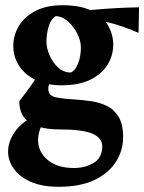

<svg xmlns="http://www.w3.org/2000/svg" viewBox="-20 -451 553 736"><path d="M140 -183 188 -171Q165 -131 165 -111Q165 -84 194 -78Q223 -72 263 -70Q294 -68 327 -63.5Q360 -59 388.5 -45.5Q417 -32 434.5 -3.5Q452 25 452 75Q452 124 425.5 167.5Q399 211 344 238Q289 265 205 265Q141 265 98 246Q55 227 33 196Q11 165 11 130Q11 86 44.5 44.5Q78 3 146 -20L165 -9Q145 15 135.5 39Q126 63 126 86Q126 131 162.5 162Q199 193 264 193Q306 193 339 173.5Q372 154 372 110Q372 78 334.5 61.5Q297 45 203 45Q138 45 96 20Q54 -5 54 -63Q85 -103 103 -129Q121 -155 140 -183ZM193 -389Q173 -375 165.5 -346Q158 -317 158 -293Q158 -267 170 -239Q182 -211 203 -192Q224 -173 252 -173Q269 -181 279.5 -208Q290 -235 290 -269Q290 -295 276 -322.5Q262 -350 240 -369.5Q218 -389 193 -389ZM220 -431Q289 -431 331.5 -409.5Q374 -388 394 -353.5Q414 -319 414 -280Q414 -238 392 -202.5Q370 -167 326 -145.5Q282 -124 216 -124Q158 -124 116.5 -144.5Q75 -165 53 -199Q31 -233 31 -274Q31 -316 52.5 -351.5Q74 -387 116 -409Q158 -431 220 -431ZM513 -423Q513 -398 512 -368.5Q511 -339 511 -325Q462 -346 425.5 -357Q389 -368 354 -372L307 -410Q339 -414 381 -417Q423 -420 459.5 -421.5Q496 -423 513 -423Z"/></svg>

Font: Ruwudu
Style: Bold
Weight: 700
Designer: Becca Hirsbrunner Spalinger
Foundry: SIL International
Version: Version 3.000